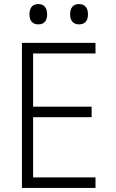

<svg xmlns="http://www.w3.org/2000/svg" viewBox="-20 -925 570 945"><path d="M369 -805C399 -805 413 -824 413 -854C413 -886 398 -905 369 -905C340 -905 325 -886 325 -854C325 -824 340 -805 369 -805ZM169 -805C198 -805 212 -824 212 -854C212 -886 197 -905 169 -905C139 -905 125 -886 125 -854C125 -824 139 -805 169 -805ZM88 0H450V-52H143V-348H431V-400H143V-662H450V-714H88Z"/></svg>

Font: Noto Sans Mono Condensed Light
Style: Regular
Weight: 300
Width: 3
Designer: Monotype Design Team
Foundry: Monotype Imaging Inc.
Version: Version 2.014